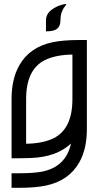

<svg xmlns="http://www.w3.org/2000/svg" viewBox="-20 -775 504 940"><path d="M72.3 144.5H36.6V73.2H72.3Q144 73.2 185.5 65.4Q302.7 42 327.6 -72.3Q257.8 -6.8 132.8 -1.5Q99.1 0 36.6 0V-289.6Q36.6 -387.7 73.7 -453.6Q124.5 -544.9 238.3 -568.4Q289.6 -579.1 370.1 -579.1H405.3V-142.6Q405.3 -46.4 368.7 19Q317.4 110.4 203.6 133.8Q152.8 144.5 72.3 144.5ZM107.9 -71.3Q189.5 -72.3 243.2 -98.6Q334.5 -144.5 334.5 -289.6V-507.8Q252.9 -506.8 199.2 -480.5Q107.9 -434.6 107.9 -289.6ZM304.7 -755.4Q304.7 -751.5 298.3 -744.1Q275.9 -716.8 275.9 -675.8Q275.9 -639.6 249.5 -628.4Q233.9 -621.6 205.1 -621.6V-675.8Q205.1 -712.4 245.6 -735.8Q262.7 -746.1 279.1 -750.7Q295.4 -755.4 304.7 -755.4Z"/></svg>

Font: Greenwashing Machine
Style: Regular
Weight: 400
Designer: Tup Wanders
Foundry: Free font, DO NOT SELL
Version: Version 1.00;August 10, 2023;FontCreator 11.5.0.2430 64-bit